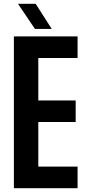

<svg xmlns="http://www.w3.org/2000/svg" viewBox="-20 -992 457 1012"><path d="M53.2 0V-800H388.9V-686.2H181.9V-462.5H378.9V-348.8H181.9V-113.8H388.9V0ZM164.1 -839.6 74.8 -972H168L252.6 -839.6Z"/></svg>

Font: Big Shoulders Text SC Thin
Style: Regular
Weight: 100
Designer: Patric King
Foundry: XO Type Co
Version: Version 2.002